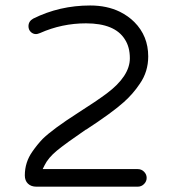

<svg xmlns="http://www.w3.org/2000/svg" viewBox="-20 -703 653 714"><path d="M115.2 -8.8H492.2Q505.9 -8.8 515.6 -18.6Q525.4 -28.3 525.4 -41.5Q525.4 -54.7 515.6 -64.5Q505.9 -74.2 492.2 -74.2H138.7L145.5 -87.9Q159.2 -116.2 191.9 -143.1Q224.6 -169.9 298.8 -220.7Q298.8 -220.7 299.8 -220.7Q398.4 -285.2 440.4 -323.2Q474.6 -353.5 500 -391.6Q531.2 -436.5 531.2 -493.2Q531.2 -569.3 479.5 -621.1Q457 -643.6 425.8 -659.2Q377.9 -682.6 315.4 -682.6Q201.2 -682.6 103.5 -633.8Q85.9 -624 85.9 -605.5Q85.9 -592.8 94.2 -584.5Q102.5 -576.2 114.3 -576.2Q119.1 -576.2 128.9 -580.1Q210 -616.2 299.8 -616.2Q407.2 -616.2 444.3 -556.6Q462.9 -528.3 462.9 -486.3Q462.9 -419.9 377 -355.5Q338.9 -327.1 271.5 -284.2Q176.8 -223.6 138.7 -186.5Q118.2 -165 100.6 -139.6Q72.3 -99.6 72.3 -50.8Q72.3 -31.2 84 -20Q95.7 -8.8 115.2 -8.8Z"/></svg>

Font: FakePearl
Style: ExtraLight
Weight: 300
Version: Version 1.2